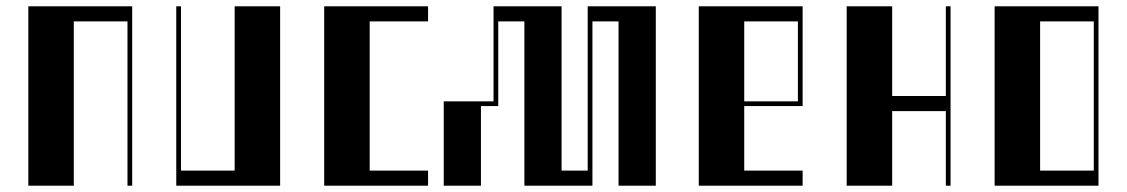

<svg xmlns="http://www.w3.org/2000/svg" viewBox="-20 -590 3580 610"><path d="M70 -570H400V0H385V-522H214.5V0H70Z M540 -570H555V-48H725.5V-570H870V0H540Z M1010 -570H1340V-522H1154.5V-48H1340V0H1010Z M1389.8 -268H1548V-570H1764.2V-48H1847.2V-570H2063.5V0H1945.2V-522H1862.2V0H1646V-522H1563V-253H1508V0H1389.8Z M2200 -570H2530V-253H2344.5V-48H2530V0H2200ZM2515 -268V-522H2344.5V-268Z M2670 0V-570H2814.5V-285H2985V-570H3000V0H2985V-237H2814.5V0Z M3140 -570H3470V0H3140ZM3455 -48V-522H3284.5V-48Z"/></svg>

Font: Facade Sud
Style: Regular
Weight: 100
Designer: Éléonore Fines
Foundry: Velvetyne Type Foundry
Version: Version 1.001;Glyphs 3.2 (3202)